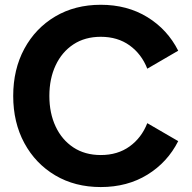

<svg xmlns="http://www.w3.org/2000/svg" viewBox="-20 -755 786 788"><path d="M584.5 -473.1Q561 -533.2 512 -568.6Q462.9 -604 393.6 -604Q328.6 -604 281.2 -572.8Q233.9 -541.5 208.3 -486.8Q182.6 -432.1 182.6 -361.3Q182.6 -290.5 208.3 -235.8Q233.9 -181.2 281.2 -149.9Q328.6 -118.7 393.6 -118.7Q462.9 -118.7 512 -154.1Q561 -189.5 584.5 -249.5L711.4 -175.8Q667.5 -88.9 585 -38.1Q502.4 12.7 393.6 12.7Q287.6 12.7 206.5 -35.4Q125.5 -83.5 79.8 -168Q34.2 -252.4 34.2 -361.3Q34.2 -470.2 79.8 -554.7Q125.5 -639.2 206.5 -687.3Q287.6 -735.4 393.6 -735.4Q502.4 -735.4 585 -684.6Q667.5 -633.8 711.4 -546.9Z"/></svg>

Font: Giphurs
Style: Bold
Weight: 700
Version: Version 0.920; ttfautohint (v1.8.4.7-5d5b)